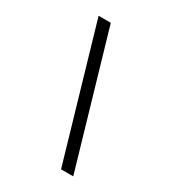

<svg xmlns="http://www.w3.org/2000/svg" viewBox="-168 -755 768 859"><g transform="rotate(30 216.0 -325.5)"><path d="M86 -665 284 14H347L149 -665Z"/></g></svg>

Font: erewhon
Style: Regular
Weight: 400
Version: Version 1.0.0